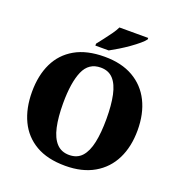

<svg xmlns="http://www.w3.org/2000/svg" viewBox="-162 -1068 1144 1216"><g transform="rotate(20 410.0 -460.5)"><path d="M411 10Q291 10 212 -36Q133 -82 93.5 -165Q54 -248 54 -359Q54 -470 93.5 -552Q133 -634 212.5 -679.5Q292 -725 412 -725Q526 -725 605 -679.5Q684 -634 725 -551.5Q766 -469 766 -358Q766 -247 725 -164.5Q684 -82 604.5 -36Q525 10 411 10ZM411 -63Q465 -63 496.5 -98Q528 -133 542 -199Q556 -265 556 -358Q556 -451 542 -517Q528 -583 496.5 -617.5Q465 -652 412 -652Q331 -652 297.5 -575Q264 -498 264 -358Q264 -265 278.5 -199Q293 -133 325.5 -98Q358 -63 411 -63ZM331 -784Q346 -803 366 -829Q386 -855 405.5 -882Q425 -909 435 -931H629V-921Q620 -908 596.5 -888Q573 -868 542 -846Q511 -824 479 -804.5Q447 -785 421 -771H331Z"/></g></svg>

Font: Noto Serif Khmer Black
Style: Regular
Weight: 900
Version: Version 2.003